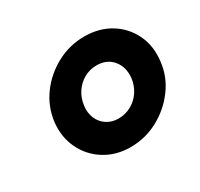

<svg xmlns="http://www.w3.org/2000/svg" viewBox="-87 -842 584 561"><g transform="rotate(-30 205.0 -561.0)"><path d="M52 -561Q58 -610 86.5 -649Q115 -688 158.5 -711.5Q202 -735 252 -735Q302 -735 339.5 -712Q377 -689 396 -649.5Q415 -610 409 -561Q404 -513 375 -473.5Q346 -434 302.5 -410.5Q259 -387 209 -387Q160 -387 122.5 -410.5Q85 -434 66 -473.5Q47 -513 52 -561ZM151 -560Q148 -537 156 -518Q164 -499 181 -488Q198 -477 220 -477Q243 -477 263 -488Q283 -499 295.5 -518Q308 -537 311 -560Q315 -596 295.5 -620Q276 -644 241 -644Q218 -644 198.5 -633Q179 -622 166.5 -603Q154 -584 151 -560Z"/></g></svg>

Font: Aleo ExtraBold
Style: Italic
Weight: 800
Italic angle: -7°
Designer: Alessio Laiso
Foundry: Alessio Laiso
Version: Version 2.001;gftools[0.9.29]